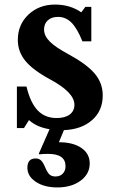

<svg xmlns="http://www.w3.org/2000/svg" viewBox="-20 -561 506 841"><path d="M107 -35 85 0H54V-182H96Q113 -111 145 -77.5Q177 -44 228 -44Q265 -44 285.5 -59.5Q306 -75 306 -102Q306 -156 200 -213Q124 -254 91 -294.5Q58 -335 58 -386Q58 -453 104.5 -497Q151 -541 221 -541Q287 -541 336 -507L354 -531H380V-380H341Q318 -437 293 -462Q268 -487 234 -487Q206 -487 189.5 -472Q173 -457 173 -432Q173 -404 198 -379Q223 -354 279 -324Q360 -280 395 -238.5Q430 -197 430 -143Q430 -76 383.5 -35Q337 6 260 9L238 62Q300 62 336.5 87Q373 112 373 155Q373 201 333 230.5Q293 260 231 260Q174 260 137 235.5Q100 211 100 174Q100 133 136 133Q150 133 159 141Q168 149 177 170Q187 194 196.5 203Q206 212 223 212Q243 212 255 199.5Q267 187 267 167Q267 113 191 113Q170 113 152 115L150 112L197 5Q141 -4 107 -35Z"/></svg>

Font: Libre Baskerville
Style: Bold
Weight: 700
Designer: Pablo Impallari, Rodrigo Fuenzalida
Foundry: Pablo Impallari, Rodrigo Fuenzalida
Version: Version 1.000